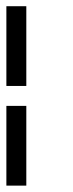

<svg xmlns="http://www.w3.org/2000/svg" viewBox="-20 -582 228 602"><path d="M62.5 -312.5V-562.5H0V-312.5ZM62.5 0V-250H0V0Z"/></svg>

Font: Chicago Kare
Style: Regular
Weight: 400
Designer: Duane King
Version: Version 1.001;hotconv 1.0.109;makeotfexe 2.5.65596